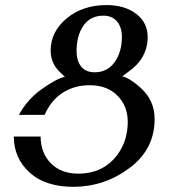

<svg xmlns="http://www.w3.org/2000/svg" viewBox="-20 -723 675 753"><path d="M269 9.8Q157.7 9.8 95.9 -46.6Q34.2 -103 34.2 -187.5H139.2Q140.1 -121.6 180.2 -81.8Q220.2 -42 286.6 -42Q385.3 -42 440.4 -116.2Q481 -170.9 481 -245.1Q481 -307.1 440.7 -347.9Q400.4 -388.7 332 -388.7Q272.5 -388.7 226.8 -359.9Q181.2 -331.1 154.8 -272.5H54.2Q87.4 -333.5 143.6 -373.5Q199.7 -413.6 234.4 -421.9L213.9 -441.4Q178.7 -475.6 178.7 -524.4Q178.7 -599.1 241.7 -651.1Q304.7 -703.1 397.9 -703.1Q469.2 -703.1 514.2 -668.7Q559.1 -634.3 559.1 -578.1Q559.1 -494.6 483.4 -441.4L459.5 -423.8Q489.7 -416.5 531.7 -378.4Q586.4 -329.6 586.4 -255.9Q586.4 -138.2 488.8 -64.7Q391.1 8.8 269 9.8ZM351.6 -439.5Q400.9 -439.5 429.4 -479.2Q458 -519 458 -578.1Q458 -616.2 439 -638.9Q419.9 -661.6 385.3 -661.6Q335 -661.6 307.6 -622.8Q280.3 -584 280.3 -522.5Q280.3 -484.9 298.1 -462.2Q315.9 -439.5 351.6 -439.5Z"/></svg>

Font: Kelvinch
Style: Italic
Weight: 400
Italic angle: -10°
Designer: Paul James Miller
Foundry: High-Logic / Made with FontCreator
Version: Version 3.40;July 22, 2017;FontCreator 11.0.0.2388 64-bit